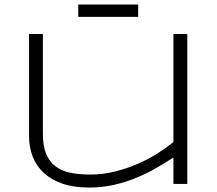

<svg xmlns="http://www.w3.org/2000/svg" viewBox="-20 -823 971 859"><path d="M171.9 -670.9V-228Q171.4 -171.9 186 -135.7Q200.7 -99.6 228.3 -78.9Q255.9 -58.1 295.2 -50Q334.5 -42 383.8 -42Q440.9 -42 495.6 -55.9Q550.3 -69.8 598.6 -91.1Q647 -112.3 687.3 -138.2Q727.5 -164.1 755.9 -188V-670.9H817.9V0H755.9V-118.2Q721.7 -96.2 681.2 -72.5Q640.6 -48.8 593.5 -29.1Q546.4 -9.3 492.7 3.4Q439 16.1 378.9 16.1Q311 16.1 260.5 -1Q210 -18.1 176.5 -48.8Q143.1 -79.6 126.5 -121.8Q109.9 -164.1 109.9 -214.8V-670.9ZM330.1 -747.6V-802.7H598.1V-747.6Z"/></svg>

Font: Syncopate
Style: Regular
Weight: 300
Width: 7
Designer: Astigmatic (AOETI)
Foundry: Astigmatic (AOETI)
Version: Version 001.000